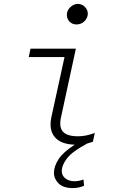

<svg xmlns="http://www.w3.org/2000/svg" viewBox="-20 -730 640 982"><path d="M371 -605Q350 -605 336 -619Q322 -633 322 -655Q322 -669 330 -681.5Q338 -694 351 -702Q364 -710 379 -710Q399 -710 414 -695Q429 -680 429 -660Q429 -646 421 -633Q413 -620 400 -612.5Q387 -605 371 -605ZM353 232Q304 232 280 208.5Q256 185 256 154Q256 121 279 85Q302 49 362 10Q291 8 260 -29Q229 -66 243 -132L310 -438H127L136 -481H368L292 -130Q281 -80 302 -56.5Q323 -33 379 -33Q400 -33 420 -37Q440 -41 465 -50L455 -5Q448 -3 441 -0.5Q434 2 426 4Q351 44 323.5 79Q296 114 296 146Q296 168 314.5 182.5Q333 197 361 197Q372 197 384.5 194.5Q397 192 407 188L410 220Q399 225 384 228.5Q369 232 353 232Z"/></svg>

Font: Red Hat Mono
Style: Italic
Weight: 300
Italic angle: -12°
Monospace: yes
Designer: Pentagram, MCKL
Foundry: Pentagram, MCKL
Version: Version 1.023